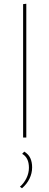

<svg xmlns="http://www.w3.org/2000/svg" viewBox="-20 -732 263 1022"><path d="M103 -710 120 -712V0H103ZM86 262Q108 243 121 216Q134 189 134 161Q134 107 98 87L109 75Q132 89 141.5 110Q151 131 151 159Q151 190 137 219Q123 248 97 270Z"/></svg>

Font: Ysabeau Thin
Style: Regular
Weight: 200
Designer: Christian Thalmann (Catharsis Fonts)
Version: Version 0.003